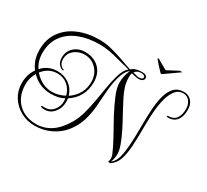

<svg xmlns="http://www.w3.org/2000/svg" viewBox="-163 -1034 1452 1349"><g transform="rotate(30 563.0 -359.5)"><path d="M248 63Q186 63 134 34.5Q82 6 51.5 -43Q21 -92 21 -154Q21 -222 58 -275Q12 -333 12 -417Q12 -504 56 -565Q100 -626 175 -657.5Q250 -689 343 -689Q387 -689 429.5 -679.5Q472 -670 520.5 -653.5Q569 -637 632 -615Q648 -631 672 -636.5Q696 -642 715 -642Q734 -642 746 -635.5Q758 -629 758 -615Q758 -603 747 -595Q736 -587 716 -587Q704 -587 688.5 -590.5Q673 -594 657 -598Q652 -585 652 -567Q652 -523 664 -486Q676 -449 696.5 -410Q717 -371 744 -320Q774 -267 798.5 -217Q823 -167 838 -126Q853 -85 853 -57Q853 -16 839 12Q862 -2 875.5 -36.5Q889 -71 895 -141.5Q901 -212 901 -334Q901 -397 905.5 -456.5Q910 -516 923.5 -563.5Q937 -611 965 -639.5Q993 -668 1041 -668Q1079 -668 1102.5 -641.5Q1126 -615 1126 -572Q1126 -551 1122 -530.5Q1118 -510 1107 -493Q1083 -455 1033 -455Q1020 -455 1020 -461Q1020 -466 1033 -466Q1053 -466 1069.5 -474.5Q1086 -483 1096 -500Q1112 -528 1112 -571Q1112 -605 1093.5 -631Q1075 -657 1040 -657Q1004 -657 980.5 -628.5Q957 -600 943.5 -552.5Q930 -505 925 -448.5Q920 -392 920 -335Q920 -238 916 -166Q912 -94 896 -47Q880 0 842 24Q841 25 835 25Q831 25 826.5 24Q822 23 822 22Q825 20 827 11.5Q829 3 829 -4Q829 -19 823 -35Q802 -86 766.5 -149.5Q731 -213 696 -277Q663 -340 638.5 -398Q614 -456 614 -498Q614 -552 637 -604Q604 -582 586 -514Q571 -457 567 -396.5Q563 -336 558 -274.5Q553 -213 535 -154Q517 -95 475 -42Q436 6 376.5 34.5Q317 63 248 63ZM251 48Q314 48 368 13.5Q422 -21 466 -95Q492 -138 507 -191.5Q522 -245 532 -303Q542 -361 551.5 -418Q561 -475 575 -524Q592 -585 623 -609Q544 -630 480.5 -645.5Q417 -661 361 -661Q269 -661 196.5 -632.5Q124 -604 82.5 -547.5Q41 -491 41 -408Q41 -345 74 -295Q123 -350 199 -350Q254 -350 295 -320.5Q336 -291 352 -239Q441 -301 441 -401Q441 -442 423.5 -474.5Q406 -507 375.5 -526.5Q345 -546 305 -546Q258 -546 223 -517.5Q188 -489 188 -443Q188 -401 222 -382Q231 -382 231 -377Q231 -375 226 -373Q222 -373 212 -378Q175 -400 175 -448Q175 -500 211 -532Q247 -564 299 -564Q370 -564 413.5 -522Q457 -480 457 -409Q457 -287 356 -221Q357 -212 357.5 -205.5Q358 -199 358 -194Q358 -144 330 -109Q300 -70 253 -70Q240 -70 230.5 -72Q221 -74 221 -78Q221 -84 227 -84Q229 -84 234 -83.5Q239 -83 246 -83Q288 -83 315 -114Q342 -145 342 -188Q342 -196 341.5 -202Q341 -208 340 -212Q318 -200 292.5 -194Q267 -188 235 -188Q140 -188 75 -256Q48 -211 48 -157Q48 -96 73 -49.5Q98 -3 144 22.5Q190 48 251 48ZM714 -597Q727 -597 736 -601.5Q745 -606 745 -614Q745 -624 735.5 -628.5Q726 -633 714 -633Q679 -633 663 -608Q683 -603 695 -600Q707 -597 714 -597ZM235 -204Q287 -204 336 -231Q324 -278 289 -307Q254 -336 206 -336Q136 -336 88 -276Q151 -204 235 -204ZM837 -697Q834 -697 831 -700Q826 -705 814.5 -717Q803 -729 790.5 -743Q778 -757 769.5 -767.5Q761 -778 761 -779Q763 -782 769 -782L851 -735L940 -782H961L845 -700Q841 -697 837 -697Z"/></g></svg>

Font: Updock
Style: Regular
Weight: 400
Designer: Robert E. Leuschke
Foundry: Robert E. Leuschke
Version: Version 1.010; ttfautohint (v1.8.4.7-5d5b)